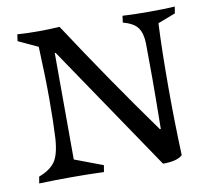

<svg xmlns="http://www.w3.org/2000/svg" viewBox="-76 -751 949 850"><g transform="rotate(-10 398.5 -326.0)"><path d="M35 3 40 -27Q89 -45 112 -76Q135 -107 140 -181Q144 -253 144 -358Q144 -455 138 -593L50 -634L54 -664Q95 -661 148 -661Q196 -661 244 -664Q416 -401 602 -142Q602 -141 605 -141Q607 -141 607 -142Q608 -200 608.5 -273.5Q609 -347 609 -368Q609 -472 608 -526Q607 -570 589.5 -595.5Q572 -621 523 -634L527 -664Q574 -661 643 -661Q717 -661 762 -664L757 -634L678 -604Q672 -482 672 -312Q672 -162 678 -11Q655 12 590 12L208 -552Q207 -554 205 -554Q203 -554 203 -552Q203 -260 204 -75L331 -27L326 3Q180 -2 35 3Z"/></g></svg>

Font: Darwin Serif Regular ALPHA
Style: Regular
Weight: 400
Designer: Emily de Oliveira Santos
Version: Version 0.1